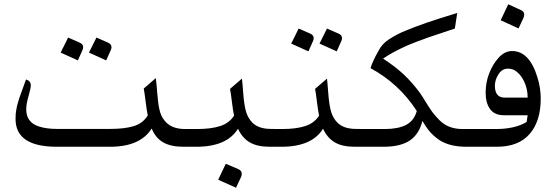

<svg xmlns="http://www.w3.org/2000/svg" viewBox="-20 -691 2619 904"><path d="M504.9 -469.2Q504.9 -461.4 500.5 -452.6L480 -406.7L398.9 -443.4L434.1 -514.2L488.8 -490.2Q504.9 -482.9 504.9 -469.2ZM371.6 -469.2Q371.6 -461.4 367.2 -452.6L346.7 -406.7L265.6 -443.4L300.8 -514.2L355.5 -490.2Q371.6 -482.9 371.6 -469.2ZM247.6 0Q53.2 0 53.2 -130.9Q53.2 -156.2 56.2 -171.4Q59.1 -186.5 60.1 -191.9Q61 -197.3 64 -206.3Q66.9 -215.3 67.9 -219.2Q68.8 -223.1 72.3 -233.2Q75.7 -243.2 76.7 -245.6Q77.6 -248 102.5 -316.9Q125 -310.1 125 -289.1Q125 -275.9 114.3 -238.5Q103.5 -201.2 103.5 -177Q103.5 -152.8 111.8 -136.5Q120.1 -120.1 133.3 -110.4Q146.5 -100.6 166 -94.7Q199.7 -84 249 -84H498.5Q567.4 -84 610.4 -97.4Q653.3 -110.8 675.8 -147.5Q671.4 -166.5 665.8 -211.9Q660.2 -257.3 656.7 -273.9L713.4 -323.2Q716.8 -302.2 720.2 -254.9Q723.6 -207.5 730.5 -176Q737.3 -144.5 753.4 -125Q784.2 -83.5 851.1 -83.5H870.6V0H844.2Q783.7 0 747.8 -21Q711.9 -42 694.3 -85.9Q640.1 0 498.5 0Z M1118.2 127.4Q1118.2 136.2 1113.8 145L1091.3 192.9L1007.3 155.3L1043 80.1L1101.6 105Q1118.2 112.3 1118.2 127.4ZM870.6 -83.5H907.2Q973.6 -83.5 1016.6 -97.4Q1059.6 -111.3 1082 -146.5Q1077.6 -165.5 1072 -210.9Q1066.4 -256.3 1063 -272.5L1119.1 -320.8Q1121.1 -307.1 1125 -255.1Q1128.9 -203.1 1136.2 -173.6Q1143.6 -144 1159.2 -124Q1188.5 -84 1255.4 -84H1271.5V0H1250.5Q1190.9 0 1155.8 -20.8Q1120.6 -41.5 1100.6 -85Q1048.3 0 904.8 0H870.6Q854.5 0 841.8 -12.7Q829.1 -25.4 829.1 -41.5Q829.1 -57.6 841.8 -70.6Q854.5 -83.5 870.6 -83.5Z M1590.3 -511.7Q1590.3 -503.9 1585.9 -495.1L1565.4 -449.2L1484.4 -485.8L1519.5 -556.6L1574.2 -532.7Q1590.3 -525.4 1590.3 -511.7ZM1457 -511.7Q1457 -503.9 1452.6 -495.1L1432.1 -449.2L1351.1 -485.8L1386.2 -556.6L1440.9 -532.7Q1457 -525.4 1457 -511.7ZM1271 -83.5H1307.6Q1374 -83.5 1417 -97.4Q1460 -111.3 1482.4 -146.5Q1478 -165.5 1472.4 -210.9Q1466.8 -256.3 1463.4 -272.5L1519.5 -320.8Q1521.5 -307.1 1525.4 -255.1Q1529.3 -203.1 1536.6 -173.6Q1543.9 -144 1559.6 -124Q1588.9 -84 1655.8 -84H1671.9V0H1650.9Q1591.3 0 1556.2 -20.8Q1521 -41.5 1501 -85Q1448.7 0 1305.2 0H1271Q1254.9 0 1242.2 -12.7Q1229.5 -25.4 1229.5 -41.5Q1229.5 -57.6 1242.2 -70.6Q1254.9 -83.5 1271 -83.5Z M1671.4 -83.5H1792Q1854.5 -83.5 1892.1 -103Q1929.7 -122.6 1942.4 -168.5Q1859.4 -296.9 1724.6 -370.1Q1732.4 -398.9 1761.2 -450.2Q1778.8 -484.9 1811.5 -505.9Q1853.5 -532.7 1890.6 -546.9Q1967.8 -580.1 2132.8 -629.9L2121.6 -556.6Q2107.9 -551.8 2063.5 -537.1Q2019 -522.5 2000.5 -516.1Q1981.9 -509.8 1944.6 -495.6Q1907.2 -481.4 1885.3 -471.2Q1823.7 -442.9 1783.7 -415Q1838.4 -379.9 1879.9 -341.3Q1921.4 -302.7 1958 -252.4Q1967.3 -239.3 1985.1 -210Q2002.9 -180.7 2016.1 -162.8Q2029.3 -145 2049.8 -124.5Q2090.8 -83.5 2157.2 -83.5H2203.1V0H2176.3Q2093.8 0 2044.9 -34.2Q2020.5 -51.3 2003.2 -71.8Q1985.8 -92.3 1968.8 -121.6Q1953.1 -58.6 1909.2 -29.3Q1865.2 0 1785.6 0H1671.4Q1655.8 0 1642.8 -12.7Q1629.9 -25.4 1629.9 -41.5Q1630.9 -57.6 1643.3 -70.6Q1655.8 -83.5 1671.4 -83.5Z M2448.2 -622.6Q2448.2 -613.8 2443.8 -605L2421.4 -557.1L2337.4 -595.7L2373 -670.9L2431.6 -644Q2448.2 -637.2 2448.2 -622.6ZM2310.1 -287.1Q2310.1 -231.4 2356 -231.4H2464.4Q2464.4 -273.4 2447 -309.1Q2429.7 -344.7 2401.9 -360.8Q2388.7 -367.7 2371.1 -367.7Q2343.8 -367.7 2326.9 -341.3Q2310.1 -314.9 2310.1 -287.1ZM2202.6 -83.5H2313.5Q2404.8 -83.5 2459.5 -116.7L2464.4 -148.4H2352.5Q2308.6 -148.4 2287.6 -177.2Q2266.6 -206.1 2266.6 -254.4Q2266.6 -302.7 2283.2 -345.5Q2299.8 -388.2 2326.2 -417.5Q2355 -450.7 2391.1 -450.7Q2473.1 -450.7 2510.7 -325.7Q2525.9 -276.9 2525.9 -226.6Q2525.9 -120.1 2473.6 -60.1Q2421.4 0 2319.3 0H2202.6Q2187 0 2174.1 -12.7Q2161.1 -25.4 2161.1 -41.5Q2161.1 -57.6 2174.1 -70.6Q2187 -83.5 2202.6 -83.5Z"/></svg>

Font: VizhehAzad
Style: Regular
Weight: 400
Designer: damoon khanjanzadeh
Foundry: http://font-store.ir
Version: Version:0.0.3;RFB:1.2.5;Building:2016-04-04 21:25:54.909891